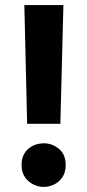

<svg xmlns="http://www.w3.org/2000/svg" viewBox="-20 -728 344 757"><path d="M87 -240 76 -708H230L218 -240ZM152 9Q131 9 111 -1Q91 -11 78 -30Q65 -49 65 -77Q65 -106 77.5 -125Q90 -144 110 -153.5Q130 -163 153 -163Q186 -163 212.5 -141Q239 -119 239 -77Q239 -49 226.5 -30Q214 -11 194 -1Q174 9 152 9Z"/></svg>

Font: Onest
Style: Bold
Weight: 700
Designer: Dmitri Voloshin, Andrey Kudryavtsev
Foundry: Dmitri Voloshin, Andrey Kudryavtsev
Version: Version 1.000;gftools[0.9.33]